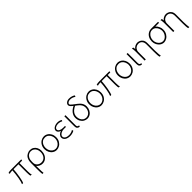

<svg xmlns="http://www.w3.org/2000/svg" viewBox="550 -2780 5029 5029"><g transform="rotate(-45 3064.0 -266.0)"><path d="M133 -476H506L500 -437H404V-131Q404 -70 408.5 -41.5Q413 -13 423 -2H378Q363 -25 363 -127V-437H180Q175 -329 151 -190Q127 -51 101 -2H60Q87 -54 109 -184.5Q131 -315 138 -437Q101 -436 68 -431.5Q35 -427 27 -421L18 -459Q55 -476 133 -476Z M666 -404Q690 -438 737.5 -463.5Q785 -489 838 -489Q897 -489 943.5 -459.5Q990 -430 1016 -378Q1042 -326 1042 -260Q1042 -186 1014 -126.5Q986 -67 936.5 -33.5Q887 0 825 0Q776 0 731 -22Q686 -44 661 -80V-15Q661 151 669 186H627Q619 135 619 -10V-219Q619 -286 631.5 -328Q644 -370 666 -404ZM665 -161Q675 -111 721 -77.5Q767 -44 824 -44Q904 -44 952.5 -102Q1001 -160 1001 -257Q1001 -312 979 -356.5Q957 -401 918.5 -426Q880 -451 831 -451Q790 -451 751 -429.5Q712 -408 686.5 -359.5Q661 -311 661 -236V-195Q661 -173 665 -161Z M1347 -484Q1408 -484 1457.5 -452.5Q1507 -421 1535.5 -366Q1564 -311 1564 -243Q1564 -162 1529.5 -105Q1495 -48 1443 -19.5Q1391 9 1340 9H1339Q1279 9 1230 -23.5Q1181 -56 1152.5 -112Q1124 -168 1124 -235Q1124 -309 1156.5 -366Q1189 -423 1241 -453.5Q1293 -484 1347 -484ZM1342 -32H1343Q1392 -32 1433.5 -60Q1475 -88 1499 -135.5Q1523 -183 1523 -241Q1523 -287 1503.5 -334Q1484 -381 1444 -412Q1404 -443 1345 -443Q1288 -443 1248 -414Q1208 -385 1188 -338Q1168 -291 1168 -238Q1168 -182 1191.5 -135Q1215 -88 1255 -60Q1295 -32 1342 -32Z M1768 -268Q1726 -279 1700 -306.5Q1674 -334 1674 -369Q1674 -403 1698 -430.5Q1722 -458 1764 -474.5Q1806 -491 1857 -491Q1930 -491 1986 -456L1975 -427L1963 -424Q1951 -435 1915 -444.5Q1879 -454 1848 -454Q1790 -454 1752 -430Q1714 -406 1714 -370Q1714 -334 1756.5 -309.5Q1799 -285 1863 -285H1935V-249H1856Q1812 -249 1773.5 -233.5Q1735 -218 1711.5 -192.5Q1688 -167 1688 -139Q1688 -95 1730.5 -67Q1773 -39 1841 -39Q1886 -39 1930 -53.5Q1974 -68 1987 -83L2002 -45Q1989 -31 1942.5 -16Q1896 -1 1845 -1Q1757 -1 1703 -39Q1649 -77 1649 -139Q1649 -181 1683.5 -218Q1718 -255 1768 -268Z M2143 -476V-105Q2143 -36 2195 -36Q2203 -36 2207 -37L2200 -2Q2192 0 2185 0Q2154 0 2128 -24Q2102 -48 2102 -102V-476Z M2465 -498Q2420 -532 2397.5 -558.5Q2375 -585 2375 -613Q2375 -657 2415.5 -687.5Q2456 -718 2515 -718Q2572 -718 2617 -702.5Q2662 -687 2684 -667L2669 -631Q2618 -663 2586 -671.5Q2554 -680 2506 -680Q2472 -680 2442.5 -659.5Q2413 -639 2413 -616Q2413 -602 2423.5 -588Q2434 -574 2459.5 -553Q2485 -532 2548 -484L2567 -470Q2638 -417 2669.5 -364Q2701 -311 2701 -244Q2701 -178 2672.5 -122.5Q2644 -67 2595 -35Q2546 -3 2488 -3Q2434 -3 2385 -31.5Q2336 -60 2305.5 -115.5Q2275 -171 2275 -246Q2275 -323 2325 -389Q2375 -455 2465 -498ZM2487 -43Q2534 -43 2573.5 -69.5Q2613 -96 2636 -142Q2659 -188 2659 -244Q2659 -300 2631.5 -346.5Q2604 -393 2545 -436L2496 -472Q2404 -426 2361 -370.5Q2318 -315 2318 -242Q2318 -185 2340 -139.5Q2362 -94 2400.5 -68.5Q2439 -43 2487 -43Z M3006 -484Q3067 -484 3116.5 -452.5Q3166 -421 3194.5 -366Q3223 -311 3223 -243Q3223 -162 3188.5 -105Q3154 -48 3102 -19.5Q3050 9 2999 9H2998Q2938 9 2889 -23.5Q2840 -56 2811.5 -112Q2783 -168 2783 -235Q2783 -309 2815.5 -366Q2848 -423 2900 -453.5Q2952 -484 3006 -484ZM3001 -32H3002Q3051 -32 3092.5 -60Q3134 -88 3158 -135.5Q3182 -183 3182 -241Q3182 -287 3162.5 -334Q3143 -381 3103 -412Q3063 -443 3004 -443Q2947 -443 2907 -414Q2867 -385 2847 -338Q2827 -291 2827 -238Q2827 -182 2850.5 -135Q2874 -88 2914 -60Q2954 -32 3001 -32Z M3398 -476H3771L3765 -437H3669V-131Q3669 -70 3673.5 -41.5Q3678 -13 3688 -2H3643Q3628 -25 3628 -127V-437H3445Q3440 -329 3416 -190Q3392 -51 3366 -2H3325Q3352 -54 3374 -184.5Q3396 -315 3403 -437Q3366 -436 3333 -431.5Q3300 -427 3292 -421L3283 -459Q3320 -476 3398 -476Z M4072 -484Q4133 -484 4182.5 -452.5Q4232 -421 4260.5 -366Q4289 -311 4289 -243Q4289 -162 4254.5 -105Q4220 -48 4168 -19.5Q4116 9 4065 9H4064Q4004 9 3955 -23.5Q3906 -56 3877.5 -112Q3849 -168 3849 -235Q3849 -309 3881.5 -366Q3914 -423 3966 -453.5Q4018 -484 4072 -484ZM4067 -32H4068Q4117 -32 4158.5 -60Q4200 -88 4224 -135.5Q4248 -183 4248 -241Q4248 -287 4228.5 -334Q4209 -381 4169 -412Q4129 -443 4070 -443Q4013 -443 3973 -414Q3933 -385 3913 -338Q3893 -291 3893 -238Q3893 -182 3916.5 -135Q3940 -88 3980 -60Q4020 -32 4067 -32Z M4447 -476V-105Q4447 -36 4499 -36Q4507 -36 4511 -37L4504 -2Q4496 0 4489 0Q4458 0 4432 -24Q4406 -48 4406 -102V-476Z M4660 -408Q4684 -444 4727.5 -467Q4771 -490 4816 -490Q4844 -490 4885 -476Q4926 -462 4961 -418Q4996 -374 4996 -293V-15Q4996 33 5001 99.5Q5006 166 5013 186H4971Q4962 165 4958.5 107.5Q4955 50 4955 -7V-290Q4955 -362 4917 -406Q4879 -450 4815 -450Q4765 -450 4724.5 -420Q4684 -390 4669 -342Q4663 -327 4663 -303V-20H4621V-371Q4621 -409 4616 -437Q4611 -465 4602 -475H4648Q4658 -457 4660 -408Z M5337 -491H5499H5535Q5546 -491 5559 -490.5Q5572 -490 5582 -491L5589 -483L5586 -453L5448 -452Q5491 -417 5516 -363.5Q5541 -310 5541 -252Q5541 -171 5506.5 -113Q5472 -55 5420.5 -25Q5369 5 5322 5Q5264 5 5214.5 -28Q5165 -61 5136 -117Q5107 -173 5107 -239Q5107 -311 5136.5 -368.5Q5166 -426 5218.5 -458.5Q5271 -491 5337 -491ZM5323 -37Q5369 -37 5409.5 -66.5Q5450 -96 5475 -144.5Q5500 -193 5500 -247Q5500 -293 5480 -340Q5460 -387 5421 -419Q5382 -451 5327 -451Q5273 -451 5232.5 -420.5Q5192 -390 5170.5 -342Q5149 -294 5149 -242Q5149 -187 5172.5 -140Q5196 -93 5236 -65Q5276 -37 5323 -37Z M5718 -408Q5742 -444 5785.5 -467Q5829 -490 5874 -490Q5902 -490 5943 -476Q5984 -462 6019 -418Q6054 -374 6054 -293V-15Q6054 33 6059 99.5Q6064 166 6071 186H6029Q6020 165 6016.5 107.5Q6013 50 6013 -7V-290Q6013 -362 5975 -406Q5937 -450 5873 -450Q5823 -450 5782.5 -420Q5742 -390 5727 -342Q5721 -327 5721 -303V-20H5679V-371Q5679 -409 5674 -437Q5669 -465 5660 -475H5706Q5716 -457 5718 -408Z"/></g></svg>

Font: Gmarket Sans TTF Light
Style: Regular
Weight: 300
Designer: Creative Director : Sungho Lee; Art Director : Kiwoong Choi; Project Manager : Sori Yang, Jongwook Yoon; Font Designer :
Foundry: Sandoll Inc.
Version: Version 1.000;hotconv 1.0.109;makeotfexe 2.5.65596